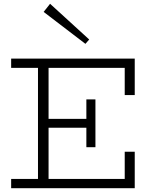

<svg xmlns="http://www.w3.org/2000/svg" viewBox="-20 -996 815 1016"><path d="M39 0V-49H640V-193H693V0ZM181 -28V-657H237V-28ZM215 -320V-367H463V-320ZM437 -217V-470H485V-217ZM640 -493V-637H39V-686H693V-493ZM432 -764 211 -933 245 -976 452 -787Z"/></svg>

Font: BioRhyme Light
Style: Regular
Weight: 300
Designer: Aoife Mooney
Foundry: Aoife Mooney Type
Version: Version 1.600;gftools[0.9.33]